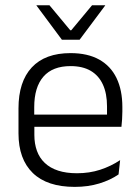

<svg xmlns="http://www.w3.org/2000/svg" viewBox="-20 -702 532 732"><path d="M265 10.5Q159.5 10.5 105 -42.5Q50.5 -95.5 50.5 -193.5V-288.5Q50.5 -390.5 101.2 -445Q152 -499.5 249 -499.5Q314 -499.5 358 -475Q402 -450.5 424.2 -404.5Q446.5 -358.5 446.5 -294V-276.5Q446.5 -262 445.5 -247.5Q444.5 -233 443 -218.5H387Q388 -240.5 388 -260.2Q388 -280 388 -296.5Q388 -345.5 372.2 -379.8Q356.5 -414 325.8 -432Q295 -450 249 -450Q180.5 -450 145.5 -409.8Q110.5 -369.5 110.5 -293.5V-246L111 -238V-187.5Q111 -154 120.8 -127Q130.5 -100 150.8 -80.8Q171 -61.5 201.8 -51.5Q232.5 -41.5 273.5 -41.5Q321 -41.5 361.8 -54.8Q402.5 -68 438 -91.5L432 -37Q401 -15.5 358.5 -2.5Q316 10.5 265 10.5ZM82 -218.5V-265H429.5V-218.5ZM216 -550.5 119 -681V-682H168.5L248 -586.5H251.5L331 -682H381V-681L283.5 -550.5Z"/></svg>

Font: Anek Latin Medium Light
Style: Regular
Weight: 300
Version: Version 1.003